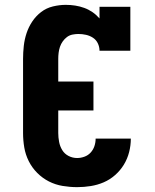

<svg xmlns="http://www.w3.org/2000/svg" viewBox="-20 -763 640 791"><path d="M298 8Q268 8 238 3Q208 -2 181.5 -15.5Q155 -29 133.5 -50.5Q112 -72 98.5 -99Q85 -126 80 -155.5Q75 -185 75 -215V-520Q75 -547 78 -574Q81 -601 89.5 -626.5Q98 -652 113 -674.5Q128 -697 149.5 -713.5Q171 -730 198 -736.5Q225 -743 251 -743Q271 -743 290 -740Q309 -737 327 -730.5Q345 -724 361 -713Q377 -702 390 -687V-735H517V-554H390Q390 -570 383 -584.5Q376 -599 363 -607.5Q350 -616 334.5 -619.5Q319 -623 303 -623Q291 -623 278.5 -620.5Q266 -618 256 -610.5Q246 -603 238.5 -592.5Q231 -582 227 -570Q223 -558 221.5 -545.5Q220 -533 220 -520V-427H365V-308H220V-215Q220 -197 223.5 -178.5Q227 -160 236.5 -144.5Q246 -129 262.5 -120.5Q279 -112 298 -112Q313 -112 328 -117.5Q343 -123 353.5 -134.5Q364 -146 369 -161Q374 -176 374 -192H519Q519 -164 512 -136.5Q505 -109 490.5 -85Q476 -61 454.5 -42Q433 -23 407.5 -12Q382 -1 354 3.5Q326 8 298 8Z"/></svg>

Font: Iosevka Slab Heavy Extended
Style: Regular
Weight: 900
Width: 7
Monospace: yes
Designer: Belleve Invis
Foundry: Belleve Invis
Version: Version 11.1.0; ttfautohint (v1.8.3)